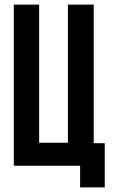

<svg xmlns="http://www.w3.org/2000/svg" viewBox="-20 -720 495 834"><path d="M40 -700H150V-100H275V-700H387V-98H435V94H328V0H40Z"/></svg>

Font: Bebas Neue Bold
Style: Regular
Weight: 700
Designer: Ryoichi Tsunekawa & LGV (GE)
Foundry: Free Software Foundation, Inc.
Version: Version 1.003 August 13, 2016